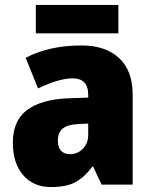

<svg xmlns="http://www.w3.org/2000/svg" viewBox="-20 -813 616 777"><path d="M310 -629Q407 -629 462 -578Q517 -527 517 -429V-66H391L357 -139H354Q322 -96 285.5 -76Q249 -56 186 -56Q115 -56 73.5 -104.5Q32 -153 32 -235Q32 -324 88.5 -367Q145 -410 252 -415L337 -418V-428Q337 -464 320.5 -480Q304 -496 275 -496Q245 -496 209 -485Q173 -474 134 -455L84 -579Q129 -603 185.5 -616Q242 -629 310 -629ZM299 -311Q253 -309 233.5 -292.5Q214 -276 214 -245Q214 -216 227.5 -202.5Q241 -189 263 -189Q294 -189 315.5 -211Q337 -233 337 -268V-313ZM459 -793V-678H125V-793Z"/></svg>

Font: Noto Sans Malayalam UI SemiCondensed Black
Style: Regular
Weight: 900
Width: 4
Designer: Jelle Bosma - Monotype Design Team
Foundry: Monotype Imaging Inc.
Version: Version 2.104; ttfautohint (v1.8.4.7-5d5b)